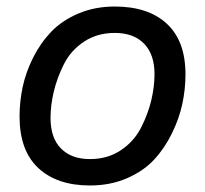

<svg xmlns="http://www.w3.org/2000/svg" viewBox="-20 -555 628 589"><path d="M135 -193Q135 -132 167 -99.5Q199 -67 256 -67Q310 -67 350.5 -94Q391 -121 412.5 -163Q434 -205 444 -247Q454 -289 454 -328Q454 -388 422 -421Q390 -454 332 -454Q278 -454 237.5 -427Q197 -400 176 -358Q155 -316 145 -274Q135 -232 135 -193ZM40 -198Q40 -243 49.5 -288Q59 -333 81.5 -378Q104 -423 137 -457.5Q170 -492 220.5 -513.5Q271 -535 332 -535Q435 -535 492 -482Q549 -429 549 -327Q549 -282 539.5 -237Q530 -192 507.5 -146Q485 -100 452.5 -65Q420 -30 369 -8Q318 14 256 14Q155 14 97.5 -39.5Q40 -93 40 -198Z"/></svg>

Font: Nacelle
Style: Italic
Weight: 400
Italic angle: -12°
Designer: Sora Sagano
Foundry: Sora Sagano
Version: Version 1.000;FEAKit 1.0